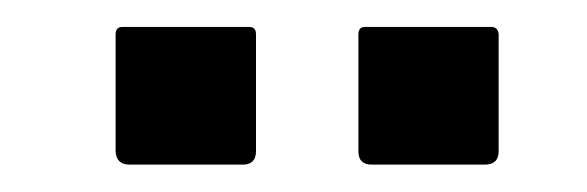

<svg xmlns="http://www.w3.org/2000/svg" viewBox="-20 -929 431 141"><path d="M248 -909.2H340.8Q345.7 -909.2 346.2 -903.8V-817.9Q346.2 -808.1 335.9 -808.1H252.9Q243.2 -808.1 243.2 -817.9V-903.8Q243.2 -909.2 248 -909.2ZM69.8 -909.2H163.1Q168 -909.2 168 -903.8V-817.9Q168 -808.1 158.2 -808.1H75.2Q65.4 -808.1 64.9 -817.9V-903.8Q64.9 -909.2 69.8 -909.2Z"/></svg>

Font: BrevierViennese-Regular
Style: Regular
Weight: 400
Designer: Johannes Lang & Ellmer Stefan
Foundry: Johannes Lang & Ellmer Stefan
Version: Version 1.001;PS 001.001;hotconv 1.0.70;makeotf.lib2.5.58329